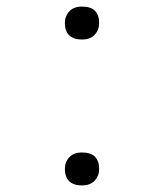

<svg xmlns="http://www.w3.org/2000/svg" viewBox="-20 -552 498 583"><path d="M229 11Q203 11 190 -2Q177 -15 177 -39Q177 -60 190.5 -74.5Q204 -89 229 -89Q256 -89 268.5 -76Q281 -63 281 -39Q281 -18 267.5 -3.5Q254 11 229 11ZM229 -432Q203 -432 190 -445Q177 -458 177 -482Q177 -503 190.5 -517.5Q204 -532 229 -532Q256 -532 268.5 -519Q281 -506 281 -482Q281 -461 267.5 -446.5Q254 -432 229 -432Z"/></svg>

Font: Lexend Peta ExtraLight
Style: Regular
Weight: 250
Version: Version 1.007